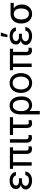

<svg xmlns="http://www.w3.org/2000/svg" viewBox="1822 -2613 988 4672"><g transform="rotate(-90 2316.0 -277.0)"><path d="M314.5 -276.4H242.2C190.8 -276.4 150.2 -269.7 120.6 -256.3C91 -243 70.5 -226.6 59.1 -207C47.7 -187.5 42 -166.3 42 -143.6C42 -113.6 51.3 -87.1 69.8 -64C88.4 -40.9 114.1 -22.8 147 -9.8C179.9 3.3 216.8 9.8 257.8 9.8C299.5 9.8 336.3 2.9 368.2 -10.7C400.1 -24.4 425.6 -43.6 444.8 -68.4C464 -93.1 475.6 -121.7 479.5 -154.3H391.6C385.1 -124.3 371.4 -102.2 350.6 -87.9C329.8 -73.6 300.1 -66.4 261.7 -66.4C235.7 -66.4 212.7 -69.8 192.9 -76.7C173 -83.5 157.7 -93.1 147 -105.5C136.2 -117.8 130.9 -132.2 130.9 -148.4C130.9 -165.4 135.9 -180.5 146 -193.8C156.1 -207.2 170.2 -217.8 188.5 -225.6C206.7 -233.4 227.5 -237.3 251 -237.3H314.5ZM125 -272.9C153 -260.3 192.1 -253.9 242.2 -253.9H314.5V-308.6H251C213.9 -308.6 185.7 -315.1 166.5 -328.1C147.3 -341.1 137.7 -358.7 137.7 -380.9C137.7 -397.1 142.6 -411.5 152.3 -423.8C162.1 -436.2 175.9 -445.8 193.8 -452.6C211.8 -459.5 232.4 -462.9 255.9 -462.9C290.4 -462.9 318.7 -455.7 340.8 -441.4C363 -427.1 376.6 -407.9 381.8 -383.8H469.7C465.2 -415.7 453.8 -443.2 435.5 -466.3C417.3 -489.4 392.9 -507 362.3 -519C331.7 -531.1 296.2 -537.1 255.9 -537.1C215.5 -537.1 180 -530.9 149.4 -518.6C118.8 -506.2 94.9 -488.3 77.6 -464.8C60.4 -441.4 51.8 -413.4 51.8 -380.9C51.8 -358.7 57 -338.4 67.4 -319.8C77.8 -301.3 97 -285.6 125 -272.9Z M1066.4 -453.1V-530.3H543V-453.1ZM705.1 0V-530.3H621.1V0ZM989.3 -530.3H906.2V-131.8C906.2 -83 916.3 -47.7 936.5 -25.9C956.7 -4.1 984.4 6.8 1019.5 6.8C1041.7 6.8 1065.1 3.3 1089.8 -3.9V-81.1H1088.9C1088.2 -81.1 1087.9 -80.7 1087.9 -80.1C1082.7 -78.8 1076.5 -77.5 1069.3 -76.2C1062.2 -74.9 1055.3 -74.2 1048.8 -74.2C1038.4 -74.2 1028.8 -75.8 1020 -79.1C1011.2 -82.4 1003.9 -88.4 998 -97.2C992.2 -106 989.3 -117.8 989.3 -132.8Z M1264.6 -530.3H1180.7V-131.8C1180.7 -83.7 1190.9 -48.5 1211.4 -26.4C1231.9 -4.2 1259.8 6.8 1294.9 6.8C1309.9 6.8 1322.8 5.9 1333.5 3.9C1344.2 2 1354.8 -0.3 1365.2 -2.9V-81.1C1364.6 -81.1 1362.3 -80.4 1358.4 -79.1C1344.1 -75.8 1333 -74.2 1325.2 -74.2C1314.1 -74.2 1304 -75.8 1294.9 -79.1C1285.8 -82.4 1278.3 -88.4 1272.5 -97.2C1266.6 -106 1263.7 -117.8 1263.7 -132.8Z M1800.8 -453.1V-530.3H1367.2V-453.1ZM1621.1 -530.3H1537.1V-133.8C1537.1 -83.7 1546.4 -47.2 1564.9 -24.4C1583.5 -1.6 1611.3 9.8 1648.4 9.8C1666 9.8 1681.8 7.8 1695.8 3.9C1709.8 0 1724 -7.2 1738.3 -17.6L1715.8 -84C1711.3 -80.1 1705.1 -76.7 1697.3 -73.7C1689.5 -70.8 1681.6 -69.3 1673.8 -69.3C1663.4 -69.3 1654.6 -70.3 1647.5 -72.3C1640.3 -74.2 1634.1 -79.8 1628.9 -88.9C1623.7 -98 1621.1 -111.7 1621.1 -129.9Z M1896 -418.9C1877.4 -379.2 1868.2 -330.4 1868.2 -272.5V197.3H1952.1L1949.2 -273.4C1949.2 -305.3 1953.9 -335.3 1963.4 -363.3C1972.8 -391.3 1987.6 -414.2 2007.8 -432.1C2028 -450 2053.4 -459 2084 -459C2128.9 -459 2162.8 -439.6 2185.5 -400.9C2208.3 -362.1 2219.7 -311.2 2219.7 -248V-238.3C2219.7 -206.4 2214.8 -177.4 2205.1 -151.4C2195.3 -125.3 2180.3 -104.5 2160.2 -88.9C2140 -73.2 2115.2 -65.4 2085.9 -65.4C2054 -65.4 2027.8 -74.4 2007.3 -92.3C1986.8 -110.2 1972 -132.2 1962.9 -158.2C1953.8 -184.2 1949.2 -209.6 1949.2 -234.4L1895.5 -168.9C1909.2 -129.9 1924.2 -97.5 1940.4 -71.8C1956.7 -46.1 1977.2 -26 2002 -11.7C2026.7 2.6 2056.3 9.8 2090.8 9.8C2134.4 9.8 2172.5 -0.8 2205.1 -22C2237.6 -43.1 2262.7 -72.4 2280.3 -109.9C2297.9 -147.3 2306.6 -190.1 2306.6 -238.3V-248C2306.6 -306 2297.9 -356.8 2280.3 -400.4C2262.7 -444 2237.1 -477.7 2203.6 -501.5C2170.1 -525.2 2130.2 -537.1 2084 -537.1C2042.3 -537.1 2005.2 -527.3 1972.7 -507.8C1940.1 -488.3 1914.6 -458.7 1896 -418.9Z M2506.3 -23.4C2543.1 -0.7 2585.3 10.7 2632.8 10.7C2680.3 10.7 2722.3 -0.7 2758.8 -23.4C2795.2 -46.2 2823.4 -78.3 2843.3 -119.6C2863.1 -161 2873 -208.7 2873 -262.7C2873 -317.4 2863.1 -365.4 2843.3 -406.7C2823.4 -448.1 2795.2 -480.1 2758.8 -502.9C2722.3 -525.7 2680.3 -537.1 2632.8 -537.1C2585.3 -537.1 2543.1 -525.7 2506.3 -502.9C2469.6 -480.1 2441.1 -448.1 2420.9 -406.7C2400.7 -365.4 2390.6 -317.4 2390.6 -262.7C2390.6 -208.7 2400.7 -161 2420.9 -119.6C2441.1 -78.3 2469.6 -46.2 2506.3 -23.4ZM2719.7 -90.8C2696.3 -72.6 2667.3 -63.5 2632.8 -63.5C2598.3 -63.5 2569.2 -72.6 2545.4 -90.8C2521.6 -109 2503.9 -133.1 2492.2 -163.1C2480.5 -193 2474.6 -226.2 2474.6 -262.7C2474.6 -299.2 2480.5 -332.5 2492.2 -362.8C2503.9 -393.1 2521.6 -417.3 2545.4 -435.5C2569.2 -453.8 2598.3 -462.9 2632.8 -462.9C2667.3 -462.9 2696.3 -453.8 2719.7 -435.5C2743.2 -417.3 2760.6 -393.1 2772 -362.8C2783.4 -332.5 2789.1 -299.2 2789.1 -262.7C2789.1 -226.2 2783.4 -193 2772 -163.1C2760.6 -133.1 2743.2 -109 2719.7 -90.8Z M3466.8 -453.1V-530.3H2943.4V-453.1ZM3105.5 0V-530.3H3021.5V0ZM3389.6 -530.3H3306.6V-131.8C3306.6 -83 3316.7 -47.7 3336.9 -25.9C3357.1 -4.1 3384.8 6.8 3419.9 6.8C3442.1 6.8 3465.5 3.3 3490.2 -3.9V-81.1H3489.3C3488.6 -81.1 3488.3 -80.7 3488.3 -80.1C3483.1 -78.8 3476.9 -77.5 3469.7 -76.2C3462.6 -74.9 3455.7 -74.2 3449.2 -74.2C3438.8 -74.2 3429.2 -75.8 3420.4 -79.1C3411.6 -82.4 3404.3 -88.4 3398.4 -97.2C3392.6 -106 3389.6 -117.8 3389.6 -132.8Z M3831.1 -276.4H3758.8C3707.4 -276.4 3666.8 -269.7 3637.2 -256.3C3607.6 -243 3587.1 -226.6 3575.7 -207C3564.3 -187.5 3558.6 -166.3 3558.6 -143.6C3558.6 -113.6 3567.9 -87.1 3586.4 -64C3605 -40.9 3630.7 -22.8 3663.6 -9.8C3696.5 3.3 3733.4 9.8 3774.4 9.8C3816.1 9.8 3852.9 2.9 3884.8 -10.7C3916.7 -24.4 3942.2 -43.6 3961.4 -68.4C3980.6 -93.1 3992.2 -121.7 3996.1 -154.3H3908.2C3901.7 -124.3 3888 -102.2 3867.2 -87.9C3846.4 -73.6 3816.7 -66.4 3778.3 -66.4C3752.3 -66.4 3729.3 -69.8 3709.5 -76.7C3689.6 -83.5 3674.3 -93.1 3663.6 -105.5C3652.8 -117.8 3647.5 -132.2 3647.5 -148.4C3647.5 -165.4 3652.5 -180.5 3662.6 -193.8C3672.7 -207.2 3686.8 -217.8 3705.1 -225.6C3723.3 -233.4 3744.1 -237.3 3767.6 -237.3H3831.1ZM3641.6 -272.9C3669.6 -260.3 3708.7 -253.9 3758.8 -253.9H3831.1V-308.6H3767.6C3730.5 -308.6 3702.3 -315.1 3683.1 -328.1C3663.9 -341.1 3654.3 -358.7 3654.3 -380.9C3654.3 -397.1 3659.2 -411.5 3668.9 -423.8C3678.7 -436.2 3692.5 -445.8 3710.4 -452.6C3728.4 -459.5 3749 -462.9 3772.5 -462.9C3807 -462.9 3835.3 -455.7 3857.4 -441.4C3879.6 -427.1 3893.2 -407.9 3898.4 -383.8H3986.3C3981.8 -415.7 3970.4 -443.2 3952.1 -466.3C3933.9 -489.4 3909.5 -507 3878.9 -519C3848.3 -531.1 3812.8 -537.1 3772.5 -537.1C3732.1 -537.1 3696.6 -530.9 3666 -518.6C3635.4 -506.2 3611.5 -488.3 3594.2 -464.8C3577 -441.4 3568.4 -413.4 3568.4 -380.9C3568.4 -358.7 3573.6 -338.4 3584 -319.8C3594.4 -301.3 3613.6 -285.6 3641.6 -272.9ZM3772.5 -751 3749 -589.8H3806.6L3863.3 -751Z M4108.9 -391.1C4090.3 -353 4081.1 -310.2 4081.1 -262.7V-251C4081.1 -201.5 4090.5 -157.1 4109.4 -117.7C4128.3 -78.3 4155.3 -47.2 4190.4 -24.4C4225.6 -1.6 4266.6 9.8 4313.5 9.8C4360.4 9.8 4401 -1.5 4435.5 -23.9C4470.1 -46.4 4496.6 -76.2 4515.1 -113.3C4533.7 -150.4 4543 -190.1 4543 -232.4V-242.2C4543 -276.7 4537.6 -308.3 4526.9 -336.9C4516.1 -365.6 4500.5 -390.5 4480 -411.6C4459.5 -432.8 4435.2 -448.9 4407.2 -460C4400.7 -463.2 4394.2 -466.6 4387.7 -470.2C4381.2 -473.8 4375.2 -477.4 4369.6 -481C4364.1 -484.5 4359 -488 4354.5 -491.2C4346 -498.4 4338.5 -503.7 4332 -507.3C4325.5 -510.9 4318.7 -513 4311.5 -513.7C4265.3 -513.7 4224.6 -502.8 4189.5 -481C4154.3 -459.1 4127.4 -429.2 4108.9 -391.1ZM4193.4 -158.7C4183.6 -186.4 4178.7 -217.1 4178.7 -251V-262.7C4178.7 -295.2 4183.6 -324.5 4193.4 -350.6C4203.1 -376.6 4217.9 -397.5 4237.8 -413.1C4257.6 -428.7 4282.2 -436.5 4311.5 -436.5C4342.1 -436.5 4367.4 -428.7 4387.2 -413.1C4407.1 -397.5 4421.7 -376.6 4431.2 -350.6C4440.6 -324.5 4445.3 -295.2 4445.3 -262.7V-251C4445.3 -217.1 4440.6 -186.4 4431.2 -158.7C4421.7 -131 4407.2 -108.9 4387.7 -92.3C4368.2 -75.7 4343.4 -67.4 4313.5 -67.4C4283.5 -67.4 4258.5 -75.7 4238.3 -92.3C4218.1 -108.9 4203.1 -131 4193.4 -158.7ZM4583 -436.5V-513.7H4311.5V-436.5Z"/></g></svg>

Font: Pretendard Variable
Style: Regular
Weight: 400
Designer: Base glyphs from Inter by Rasmus Andersson; Hangeul glyphs from Noto Sans CJK(Source Han Sans) by Jang Soo-young and Kan
Foundry: Kil Hyung-jin
Version: Version 1.309;Glyphs 3.2 (3225)